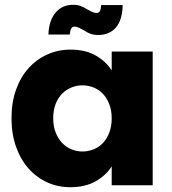

<svg xmlns="http://www.w3.org/2000/svg" viewBox="-20 -773 719 801"><path d="M28 -280Q28 -346 47 -399Q66 -452 99.5 -489Q133 -526 178 -546Q223 -566 274 -566Q337 -566 380 -541Q423 -516 446 -479V-558H617V0H446V-79Q423 -42 379.5 -17Q336 8 273 8Q222 8 177.5 -12Q133 -32 99.5 -69.5Q66 -107 47 -160.5Q28 -214 28 -280ZM446 -279Q446 -312 436 -338Q426 -364 409.5 -381.5Q393 -399 370.5 -408Q348 -417 324 -417Q300 -417 278 -408Q256 -399 239 -382Q222 -365 212 -339Q202 -313 202 -280Q202 -247 212 -221Q222 -195 239 -177Q256 -159 278 -150Q300 -141 324 -141Q348 -141 370.5 -150Q393 -159 409.5 -176.5Q426 -194 436 -220Q446 -246 446 -279ZM182 -629Q184 -687 211.5 -720Q239 -753 285 -753Q304 -753 317.5 -747.5Q331 -742 342 -735Q353 -729 363 -724Q373 -719 384 -719Q392 -719 396.5 -726.5Q401 -734 402 -752H492Q490 -688 463 -657.5Q436 -627 389 -627Q371 -627 356.5 -632.5Q342 -638 331 -646Q320 -652 310 -657Q300 -662 290 -662Q274 -662 271 -629Z"/></svg>

Font: SVN-Poppins
Style: Bold
Weight: 700
Designer: Ninad Kale (Devanagari), Jonny Pinhorn (Latin)
Foundry: Indian Type Foundry
Version: Version 3.200;PS 1.000;hotconv 16.6.54;makeotf.lib2.5.65590